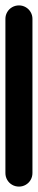

<svg xmlns="http://www.w3.org/2000/svg" viewBox="-20 -690 140 710"><path d="M0 -50.3H100V-620.3H0ZM50.3 -100Q36.3 -100 24.8 -93.3Q13.3 -86.7 6.7 -75.2Q0 -63.7 0 -50.3Q0 -36.3 6.7 -24.8Q13.3 -13.3 24.8 -6.7Q36.3 0 50.3 0Q63.7 0 75.2 -6.7Q86.7 -13.3 93.3 -24.8Q100 -36.3 100 -50.3Q100 -63.7 93.3 -75.2Q86.7 -86.7 75.2 -93.3Q63.7 -100 50.3 -100ZM50.3 -670Q36.3 -670 24.8 -663.3Q13.3 -656.7 6.7 -645.2Q0 -633.7 0 -620.3Q0 -606.3 6.7 -594.8Q13.3 -583.3 24.8 -576.7Q36.3 -570 50.3 -570Q63.7 -570 75.2 -576.7Q86.7 -583.3 93.3 -594.8Q100 -606.3 100 -620.3Q100 -633.7 93.3 -645.2Q86.7 -656.7 75.2 -663.3Q63.7 -670 50.3 -670Z"/></svg>

Font: Wavefont Thin
Style: Regular
Weight: 100
Monospace: yes
Version: Version 3.005;gftools[0.9.33]